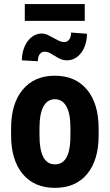

<svg xmlns="http://www.w3.org/2000/svg" viewBox="-20 -908 538 938"><path d="M34.2 -281.2Q34.2 -401.4 90.8 -469.7Q147.5 -538.1 247.6 -538.1Q348.6 -538.1 405.3 -469.7Q461.9 -401.4 461.9 -280.3V-246.6Q461.9 -126 405.8 -58.1Q349.6 9.8 248.5 9.8Q147 9.8 90.6 -58.3Q34.2 -126.5 34.2 -247.6ZM172.9 -246.6Q172.9 -105 248.5 -105Q318.4 -105 323.7 -223.1L324.2 -281.2Q324.2 -353.5 304.2 -388.4Q284.2 -423.3 247.6 -423.3Q212.4 -423.3 192.6 -388.4Q172.9 -353.5 172.9 -281.2ZM404.8 -743.2Q404.8 -716.3 397.7 -692.6Q390.6 -668.9 377.7 -651.4Q364.7 -633.8 346.9 -623.5Q329.1 -613.3 308.1 -613.3Q289.1 -613.3 274.9 -619.9Q260.7 -626.5 248.5 -634.3Q236.3 -642.1 224.1 -648.7Q211.9 -655.3 196.3 -655.3Q183.1 -655.3 174.1 -643.3Q165 -631.3 165 -608.9L86.9 -613.3Q86.9 -639.6 94 -663.3Q101.1 -687 114 -705.1Q127 -723.1 144.8 -733.6Q162.6 -744.1 184.1 -744.1Q199.2 -744.1 212.9 -737.5Q226.6 -731 240 -723.4Q253.4 -715.8 266.8 -709.2Q280.3 -702.6 295.4 -702.6Q308.6 -702.6 317.9 -714.6Q327.1 -726.6 327.1 -749ZM394 -806.2H101.1V-888.2H394Z"/></svg>

Font: Roboto Condensed
Style: Bold
Weight: 700
Designer: Google
Version: Version 2.134; 2016